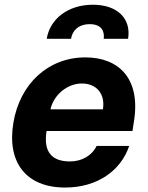

<svg xmlns="http://www.w3.org/2000/svg" viewBox="-20 -801 641 831"><path d="M261.7 10.7C401.6 10.7 503.2 -62.5 539.1 -169.4H398.1C377.5 -126.8 333.5 -102.3 283 -102.3C206 -102.3 166.9 -141.3 181.5 -234H553.3L559.7 -275.6C589.8 -460.9 494 -552.6 349.4 -552.6C188.9 -552.6 66.1 -438.6 38 -270.2C8.9 -97.3 93.8 10.7 261.7 10.7ZM182.2 -633.2H287.6C292.3 -665.8 317.1 -696.4 368.6 -696.4C419 -696.4 433.2 -666.2 429 -633.2H534.4C548.3 -719.1 489.7 -780.5 382.1 -780.5C273.8 -780.5 196.4 -719.1 182.2 -633.2ZM198.5 -327.8C211.3 -387.8 269.2 -439.6 334.2 -439.6C399.5 -439.6 436.1 -392.8 425.4 -327.8Z"/></svg>

Font: Magic Ui Pro
Style: Bold Italic
Weight: 700
Italic angle: -9.39999°
Designer: Stefan Endress, Andreas Faust
Version: Version 1.000;FEAKit 1.0